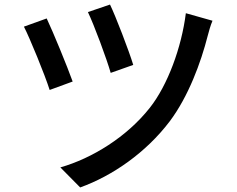

<svg xmlns="http://www.w3.org/2000/svg" viewBox="-20 -784 1040 843"><path d="M463 -764 366 -731C393 -675 449 -524 466 -464L565 -499C547 -559 487 -715 463 -764ZM913 -693 796 -726C777 -575 716 -410 638 -311C537 -183 385 -89 245 -49L332 39C474 -12 621 -114 725 -251C807 -360 862 -509 892 -627C897 -646 904 -672 913 -693ZM185 -703 85 -667C110 -619 178 -453 198 -389L299 -426C275 -493 213 -644 185 -703Z"/></svg>

Font: Noto Sans CJK TC Medium
Style: Regular
Weight: 500
Designer: Ryoko NISHIZUKA 西塚涼子 (kana, bopomofo & ideographs); Paul D. Hunt (Latin, Greek & Cyrillic); Sandoll Communications 산돌커뮤니
Foundry: Adobe
Version: Version 2.004;hotconv 1.0.118;makeotfexe 2.5.65603